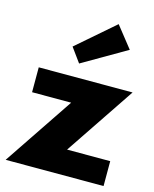

<svg xmlns="http://www.w3.org/2000/svg" viewBox="-124 -923 808 1006"><g transform="rotate(15 280.5 -420.0)"><path d="M190 -664 393 -840 484 -725 246 -587ZM556 -513 302 -135H536V0H5L259 -378H47V-513Z"/></g></svg>

Font: Hussar
Style: BoldWeb
Weight: 700
Foundry: Cannot Into Space Fonts
Version: Version 2.00